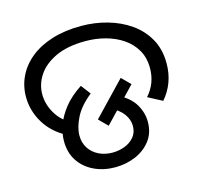

<svg xmlns="http://www.w3.org/2000/svg" viewBox="-99 -774 932 890"><g transform="rotate(-15 367.0 -329.0)"><path d="M168 -196Q102 -231 67 -289.5Q32 -348 32 -414Q32 -467 54.5 -513Q77 -559 120 -593.5Q163 -628 224.5 -647Q286 -666 364 -666Q428 -666 488.5 -649Q549 -632 597 -598.5Q645 -565 673.5 -514.5Q702 -464 702 -396Q702 -348 686.5 -306.5Q671 -265 642 -232L574 -268Q598 -295 610 -326.5Q622 -358 622 -395Q622 -445 600.5 -482Q579 -519 543 -543.5Q507 -568 461 -580.5Q415 -593 365 -593Q279 -593 222 -566.5Q165 -540 136.5 -497.5Q108 -455 108 -406Q108 -361 131.5 -318.5Q155 -276 195 -253L168 -196ZM149 -170Q149 -207 163 -246.5Q177 -286 208 -325Q239 -364 291 -398L326 -352Q271 -308 248 -261.5Q225 -215 225 -177Q225 -141 242.5 -115Q260 -89 289 -75Q318 -61 353 -61Q384 -61 412 -71.5Q440 -82 458 -103.5Q476 -125 476 -156Q476 -187 456 -214.5Q436 -242 393 -263L444 -310Q500 -282 524 -241.5Q548 -201 548 -157Q548 -104 519.5 -67Q491 -30 445.5 -11Q400 8 348 8Q293 8 247.5 -13.5Q202 -35 175.5 -75Q149 -115 149 -170ZM327 -227 479 -386 520 -345 368 -186Z"/></g></svg>

Font: loriya85
Style: Book
Weight: 400
Designer: Jelle Bosma - Monotype Design Team
Foundry: Monotype Imaging Inc.
Version: Version 2.003